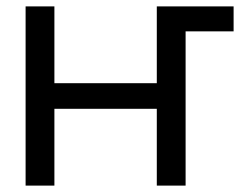

<svg xmlns="http://www.w3.org/2000/svg" viewBox="-20 -580 760 600"><path d="M60 0V-560H150V-320H470V-560H710V-482H560V0H470V-240H150V0Z"/></svg>

Font: Tektur
Style: Regular
Weight: 400
Designer: Adam Jagosz
Foundry: Adam Jagosz
Version: Version 1.005;gftools[0.9.30]